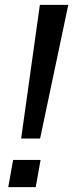

<svg xmlns="http://www.w3.org/2000/svg" viewBox="-20 -770 301 790"><path d="M261 -750 145 -200H67L144 -750ZM127 0H14L34 -112H147Z"/></svg>

Font: Cabin
Style: SemiBold Italic
Weight: 600
Designer: Pablo Impallari
Foundry: Pablo Impallari. www.impallari.com Igino Marini. www.ikern.com
Version: Version 1.005